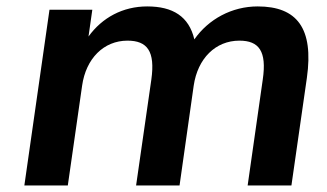

<svg xmlns="http://www.w3.org/2000/svg" viewBox="-20 -569 1002 589"><path d="M188 0 231.9 -306.2C243.7 -389.6 298.3 -444.3 371.1 -444.3C431.6 -444.3 456.5 -412.1 444.3 -325.2L397.5 0H530.8L574.2 -306.2C586.4 -389.6 641.1 -444.3 714.4 -444.3C774.4 -444.3 798.8 -412.1 786.1 -325.2L739.7 0H874L921.4 -330.1C942.9 -482.4 891.1 -549.3 770.5 -549.3C691.4 -549.3 619.6 -510.3 576.2 -448.2C559.6 -518.6 510.3 -549.3 431.6 -549.3C356.9 -549.3 293.5 -515.1 251.5 -457L263.2 -539.1H131.8L54.7 0Z"/></svg>

Font: Winston SemiBold
Style: Italic
Weight: 600
Italic angle: -8.13011°
Designer: Vernon Adams, Kim Jin-seong, David Berlow, Cristiano Sobral
Foundry: The Winston Project Authors
Version: Version 3.004